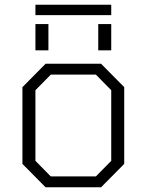

<svg xmlns="http://www.w3.org/2000/svg" viewBox="-20 -793 621 813"><path d="M130 -729V-773H451V-729ZM130 -580V-691H185V-580ZM396 -580V-691H451V-580ZM173 0 75 -99V-424L173 -523H408L506 -424V-99L408 0ZM195 -46H386L451 -112V-411L386 -477H195L130 -411V-112Z"/></svg>

Font: Tomorrow Light
Style: Regular
Weight: 300
Designer: Tony de Marco, Monica Rizzolli
Foundry: Just in Type
Version: Version 2.002